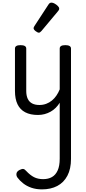

<svg xmlns="http://www.w3.org/2000/svg" viewBox="-20 -859 655 1463"><path d="M269 17Q211 17 172 -3.5Q133 -24 113.5 -64.5Q94 -105 94 -166V-489Q94 -502 104.5 -508.5Q115 -515 136 -515Q158 -515 169 -508.5Q180 -502 180 -489V-166Q180 -131 191 -107Q202 -83 224.5 -71Q247 -59 280 -59Q308 -59 332 -68Q356 -77 375.5 -93Q395 -109 410 -131Q425 -153 435 -178V-489Q435 -502 445.5 -508.5Q456 -515 478 -515Q499 -515 510 -508.5Q521 -502 521 -489V352Q521 428 493.5 480Q466 532 416.5 558Q367 584 300 584Q255 584 219 571.5Q183 559 156.5 538Q130 517 113 494Q103 480 105.5 463.5Q108 447 129 436Q147 427 157.5 428.5Q168 430 180 444Q210 476 239.5 491Q269 506 309 506Q348 506 376 490Q404 474 419.5 439.5Q435 405 435 350V-76Q422 -55 404.5 -37.5Q387 -20 365.5 -8Q344 4 320 10.5Q296 17 269 17ZM277 -610Q266 -610 251 -622Q236 -634 236 -644Q236 -647 237 -650Q238 -653 242 -660L349 -824Q354 -832 359.5 -835.5Q365 -839 373 -839Q383 -839 396.5 -831.5Q410 -824 420.5 -813.5Q431 -803 431 -794Q431 -787 428.5 -782.5Q426 -778 419 -770L296 -623Q284 -610 277 -610Z"/></svg>

Font: Playwrite AR
Style: Regular
Weight: 400
Designer: Veronika Burian, José Scaglione
Foundry: TypeTogether
Version: Version 1.002